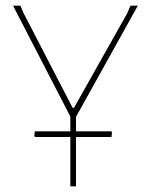

<svg xmlns="http://www.w3.org/2000/svg" viewBox="-20 -657 535 677"><path d="M372 -194 375 -191 373 -174H248V0H228V-174H104L101 -177L103 -194H228V-246L26 -637H52L63 -611L236 -277H241L429 -611L440 -637H466L248 -245V-194Z"/></svg>

Font: Alegreya Sans Thin
Style: Regular
Weight: 100
Designer: Juan Pablo del Peral
Foundry: Huerta Tipografica
Version: Version 2.007